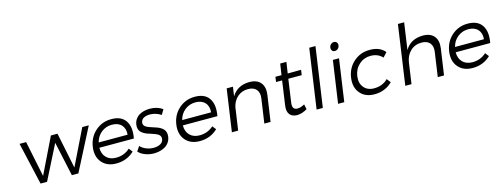

<svg xmlns="http://www.w3.org/2000/svg" viewBox="-20 -1524 5994 2311"><g transform="rotate(-15 2977.5 -369.0)"><path d="M160.2 -526.9H242.2L334 -81.1L550.8 -526.9H632.8L724.1 -81.1L941.9 -526.9H1022.9L752 0H670.9L578.1 -428.2L361.8 0H280.8Z M1301.8 -528.8Q1426.8 -529.3 1479.5 -449.7Q1532.2 -370.1 1505.9 -232.9H1075.7Q1075.2 -155.8 1120.1 -110.4Q1165 -64.9 1241.7 -64.9Q1342.8 -64.9 1414.6 -130.9L1450.7 -85Q1359.9 2.9 1226.6 2.9Q1110.4 2.9 1047.9 -71.3Q985.4 -145.5 1002.4 -263.2Q1019.5 -380.9 1103.3 -454.8Q1187 -528.8 1301.8 -528.8ZM1084.5 -296.9H1444.8Q1452.1 -372.6 1410.9 -417.2Q1369.6 -461.9 1292.5 -461.9Q1217.3 -461.9 1160.6 -417Q1104 -372.1 1084.5 -296.9Z M1504.4 -70.8 1543.5 -129.9Q1572.3 -98.6 1616.9 -80.8Q1661.6 -63 1708.5 -63Q1757.8 -63 1792.5 -82Q1827.1 -101.1 1832.5 -138.2Q1835.9 -158.2 1828.4 -173.8Q1820.8 -189.5 1805.4 -199.5Q1790 -209.5 1769.5 -217.5Q1749 -225.6 1725.8 -232.9Q1702.6 -240.2 1679.4 -248Q1656.2 -255.9 1636 -267.8Q1615.7 -279.8 1601.1 -294.9Q1586.4 -310.1 1579.8 -333.7Q1573.2 -357.4 1577.6 -387.2Q1583 -423.8 1602.1 -451.9Q1621.1 -480 1649.2 -496.6Q1677.2 -513.2 1710.4 -521.5Q1743.7 -529.8 1780.8 -529.8Q1877 -529.8 1941.4 -481.9L1903.8 -419.9Q1875.5 -439.5 1839.1 -451.2Q1802.7 -462.9 1766.6 -462.9Q1719.7 -462.9 1688.5 -445.6Q1657.2 -428.2 1652.3 -393.1Q1649.4 -374.5 1657.5 -360.1Q1665.5 -345.7 1681.2 -336.4Q1696.8 -327.1 1717.8 -319.3Q1738.8 -311.5 1762 -304.2Q1785.2 -296.9 1808.3 -288.8Q1831.5 -280.8 1851.8 -268.6Q1872.1 -256.3 1887 -240.7Q1901.9 -225.1 1908.4 -201.2Q1915 -177.2 1910.6 -147Q1905.3 -109.4 1885.3 -79.8Q1865.2 -50.3 1835.7 -32.7Q1806.2 -15.1 1771 -6.1Q1735.8 2.9 1696.8 2.9Q1639.2 2.9 1587.6 -16.4Q1536.1 -35.6 1504.4 -70.8Z M2342.3 -528.8Q2467.3 -529.3 2520 -449.7Q2572.8 -370.1 2546.4 -232.9H2116.2Q2115.7 -155.8 2160.6 -110.4Q2205.6 -64.9 2282.2 -64.9Q2383.3 -64.9 2455.1 -130.9L2491.2 -85Q2400.4 2.9 2267.1 2.9Q2150.9 2.9 2088.4 -71.3Q2025.9 -145.5 2043 -263.2Q2060.1 -380.9 2143.8 -454.8Q2227.5 -528.8 2342.3 -528.8ZM2125 -296.9H2485.4Q2492.7 -372.6 2451.4 -417.2Q2410.2 -461.9 2333 -461.9Q2257.8 -461.9 2201.2 -417Q2144.5 -372.1 2125 -296.9Z M2665 0 2741.2 -526.9H2819.3L2802.2 -411.1Q2873.5 -528.3 3022.9 -529.8Q3117.2 -529.8 3162.6 -475.3Q3208 -420.9 3194.3 -325.2L3147 0H3069.3L3113.3 -304.2Q3123 -373.5 3088.9 -412.8Q3054.7 -452.1 2984.9 -452.1Q2908.2 -451.7 2855 -405.5Q2801.8 -359.4 2784.2 -283.2L2743.2 0Z M3335 -446.8 3343.8 -509.8H3419.9L3440.9 -648.9H3518.1L3497.1 -509.8L3664.1 -511.2L3654.8 -446.8H3487.8L3446.8 -160.2Q3440.4 -113.3 3454.8 -92.5Q3469.2 -71.8 3503.9 -71.8Q3543 -71.8 3591.8 -99.1L3605 -36.1Q3541.5 2.4 3480 3.9Q3418.9 3.9 3387.9 -33.7Q3356.9 -71.3 3367.7 -146L3410.6 -446.8Z M3720.7 0 3827.6 -742.2H3905.3L3798.3 0Z M3988.3 0 4064.5 -526.9H4141.1L4065.4 0ZM4116.2 -624Q4094.7 -624 4082.5 -639.6Q4070.3 -655.3 4073.2 -678.2Q4076.2 -701.2 4093 -716.6Q4109.9 -731.9 4131.3 -731.9Q4152.8 -731.9 4165.5 -716.6Q4178.2 -701.2 4175.3 -678.2Q4172.4 -655.3 4155.3 -639.6Q4138.2 -624 4116.2 -624Z M4520 -528.8Q4647 -530.3 4711.9 -451.2L4661.1 -396Q4605 -457 4513.2 -457Q4431.2 -457 4370.8 -403.1Q4310.5 -349.1 4297.9 -263.2Q4285.2 -177.2 4330.1 -122.6Q4375 -67.9 4457 -67.9Q4563 -67.9 4629.9 -136.2L4668 -87.9Q4626 -44.4 4568.6 -20.8Q4511.2 2.9 4443.8 2.9Q4329.1 2.9 4266.4 -71.3Q4203.6 -145.5 4220.7 -263.2Q4237.8 -380.9 4321.8 -454.8Q4405.8 -528.8 4520 -528.8Z M4825.7 0 4932.6 -742.2H5010.3L4962.4 -409.2Q5031.7 -528.3 5184.6 -529.8Q5278.8 -529.8 5324 -475.3Q5369.1 -420.9 5355.5 -325.2L5308.6 0H5230.5L5274.4 -304.2Q5284.2 -373.5 5250.2 -412.8Q5216.3 -452.1 5146.5 -452.1Q5064 -451.7 5008.3 -398.2Q4952.6 -344.7 4940.4 -258.8L4903.3 0Z M5742.2 -528.8Q5867.2 -529.3 5919.9 -449.7Q5972.7 -370.1 5946.3 -232.9H5516.1Q5515.6 -155.8 5560.5 -110.4Q5605.5 -64.9 5682.1 -64.9Q5783.2 -64.9 5855 -130.9L5891.1 -85Q5800.3 2.9 5667 2.9Q5550.8 2.9 5488.3 -71.3Q5425.8 -145.5 5442.9 -263.2Q5460 -380.9 5543.7 -454.8Q5627.4 -528.8 5742.2 -528.8ZM5524.9 -296.9H5885.3Q5892.6 -372.6 5851.3 -417.2Q5810.1 -461.9 5732.9 -461.9Q5657.7 -461.9 5601.1 -417Q5544.4 -372.1 5524.9 -296.9Z"/></g></svg>

Font: Trueno Light
Style: Italic
Weight: 300
Designer: Julieta Ulanovsky
Foundry: Julieta Ulanovsky
Version: Version 3.001b | FøM Fix